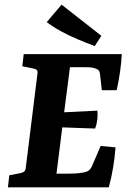

<svg xmlns="http://www.w3.org/2000/svg" viewBox="-20 -806 561 826"><path d="M418 -418 411 -481Q410 -494 406.5 -500.5Q403 -507 391 -511Q379 -516 363.5 -516.5Q348 -517 334 -517H281L256 -323L399 -330Q401 -311 398.5 -290.5Q396 -270 389 -253L248 -258L223 -59H278Q300 -59 319 -61Q338 -63 351 -67Q362 -71 368 -78.5Q374 -86 379 -99L413 -178L477 -172Q474 -131 467 -87.5Q460 -44 448 0H14L20 -52L67 -61Q78 -63 84 -68Q90 -73 91 -85L141 -488Q143 -501 137.5 -505.5Q132 -510 120 -512L76 -521L82 -573H504Q502 -537 496.5 -497.5Q491 -458 482 -418ZM416 -652 388 -608Q352 -621 314 -637Q276 -653 241.5 -672Q207 -691 181 -711L245 -786Z"/></svg>

Font: Yrsa
Style: Bold Italic
Weight: 700
Italic angle: -7.10001°
Version: Version 2.004